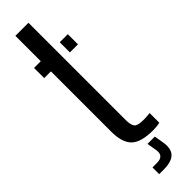

<svg xmlns="http://www.w3.org/2000/svg" viewBox="-324 -753 909 909"><g transform="rotate(-45 131.0 -298.0)"><path d="M17.5 -532V-600H62.5V-770H150V-119Q150 -85.5 160.5 -72.5Q171 -59.5 209 -59.5Q222.5 -59.5 232 -60.2Q241.5 -61 253.5 -62V2.5Q233.5 7.5 208 7.5Q127 7.5 94.8 -24Q62.5 -55.5 62.5 -128V-532ZM189.5 -532V-600H243.5V-532ZM81 174.5V129.5H110.5Q159 129.5 151.5 84L143 34H192L200.5 84Q207.5 130.5 185.5 152.5Q163.5 174.5 110.5 174.5Z"/></g></svg>

Font: Big Shoulders Stencil Display SemiBold
Style: Regular
Weight: 600
Designer: Patric King
Foundry: XO Type Co
Version: Version 1.000